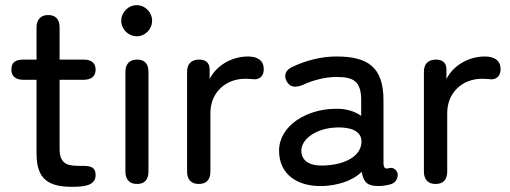

<svg xmlns="http://www.w3.org/2000/svg" viewBox="-20 -710 1968 741"><path d="M259 11C305 11 349 6 349 -34C349 -72 320 -70 280 -70C233 -70 210 -84 210 -136V-402H302C333 -402 349 -416 349 -441C349 -467 333 -480 302 -480H210V-605C210 -636 194 -652 166 -652C138 -652 121 -635 121 -605V-480H71C36 -480 24 -467 24 -441C24 -416 40 -402 71 -402H121V-117C121 -17 168 11 259 11Z M509 0C538 0 553 -17 553 -48V-433C553 -464 538 -480 509 -480C480 -480 464 -463 464 -433V-48C464 -17 480 0 509 0ZM448 -630C448 -597 475 -570 508 -570C540 -570 567 -597 567 -630C567 -663 540 -690 508 -690C475 -690 448 -663 448 -630Z M747 0C777 0 792 -17 792 -48V-274C792 -353 851 -406 926 -406C939 -406 951 -405 961 -404C980 -403 998 -415 998 -443C998 -475 976 -492 937 -492C874 -492 815 -457 789 -405V-442C789 -471 770 -480 749 -480C718 -480 702 -463 702 -433V-48C702 -17 718 0 747 0Z M1225 8C1281 6 1340 -11 1376 -47C1383 -6 1398 8 1441 8C1454 8 1468 6 1481 3C1505 -2 1515 -17 1515 -37C1515 -48 1501 -67 1481 -61C1467 -57 1460 -61 1460 -82V-323C1460 -451 1400 -492 1278 -492C1220 -492 1158 -476 1109 -452C1081 -440 1074 -418 1087 -395C1100 -373 1120 -371 1148 -382C1188 -401 1237 -413 1278 -413C1343 -413 1374 -398 1374 -323V-263C1348 -281 1313 -292 1272 -290C1165 -289 1057 -226 1057 -128C1057 -38 1127 11 1225 8ZM1143 -127C1142 -176 1205 -216 1279 -218C1333 -220 1372 -205 1375 -168C1378 -107 1310 -73 1226 -71C1175 -70 1144 -89 1143 -127Z M1661 0C1691 0 1706 -17 1706 -48V-274C1706 -353 1765 -406 1840 -406C1853 -406 1865 -405 1875 -404C1894 -403 1912 -415 1912 -443C1912 -475 1890 -492 1851 -492C1788 -492 1729 -457 1703 -405V-442C1703 -471 1684 -480 1663 -480C1632 -480 1616 -463 1616 -433V-48C1616 -17 1632 0 1661 0Z"/></svg>

Font: 寒蝉半圆体
Style: Regular
Weight: 400
Designer: Yoshimichi Ohira & Warren
Foundry: ChillType
Version: Version 1.800;Glyphs 3.1.1 (3135)